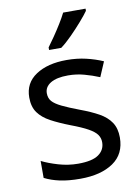

<svg xmlns="http://www.w3.org/2000/svg" viewBox="-87 -825 653 894"><g transform="rotate(-10 239.5 -378.0)"><path d="M434.1 -147.9Q434.1 -69.8 376 -30Q317.9 9.8 220.2 9.8Q164.1 9.8 123.5 1Q83 -7.8 51.8 -23.9V-104Q84 -87.9 129.4 -74.5Q174.8 -61 222.2 -61Q289.1 -61 319.1 -82.5Q349.1 -104 349.1 -140.1Q349.1 -160.2 338.1 -176Q327.1 -191.9 298.6 -208Q270 -224.1 216.8 -244.1Q165 -264.2 127.9 -284.2Q90.8 -304.2 70.8 -332Q50.8 -359.9 50.8 -403.8Q50.8 -472.2 106.4 -509Q162.1 -545.9 252 -545.9Q300.8 -545.9 343.5 -535.9Q386.2 -525.9 422.9 -509.8L393.1 -439.9Q358.9 -454.1 322 -464.1Q285.2 -474.1 246.1 -474.1Q191.9 -474.1 163.3 -456.5Q134.8 -439 134.8 -409.2Q134.8 -386.2 147.9 -371.1Q161.1 -356 191.7 -341.1Q222.2 -326.2 272.9 -307.1Q324.2 -288.1 360.1 -268.1Q396 -248 415 -219.5Q434.1 -190.9 434.1 -147.9ZM380.9 -766.1V-755.9Q368.2 -737.8 343.5 -709.5Q318.8 -681.2 290.5 -652.6Q262.2 -624 237.8 -606H180.2V-618.2Q193.8 -636.2 211.9 -662.6Q230 -689 247.1 -716.6Q264.2 -744.1 274.9 -766.1Z"/></g></svg>

Font: Defago Noto Sans
Style: Regular
Weight: 400
Designer: John M. Durdin
Foundry: Lao IT Dev Co., Ltd.
Version: Version 1.000 2007 initial release